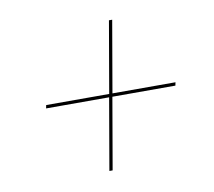

<svg xmlns="http://www.w3.org/2000/svg" viewBox="-58 -546 649 582"><g transform="rotate(-10 266.5 -255.0)"><path d="M312 -480 274 -260H80L78 -250H272L234 -30H244L282 -250H476L478 -260H284L322 -480Z"/></g></svg>

Font: Jost* 200 Hairline Italic
Style: Italic
Weight: 100
Italic angle: -10°
Version: Version 3.200; ttfautohint (v0.97) -l 8 -r 50 -G 200 -x 14 -